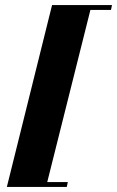

<svg xmlns="http://www.w3.org/2000/svg" viewBox="-20 -682 461 756"><path d="M417 -643H336L166 35H247L243 54H7L185 -662H421Z"/></svg>

Font: Playfair Display SC
Style: Bold Italic
Weight: 700
Italic angle: -14°
Designer: Claus Eggers Sørensen
Foundry: Claus Eggers Sørensen
Version: Version 1.200; ttfautohint (v1.6)